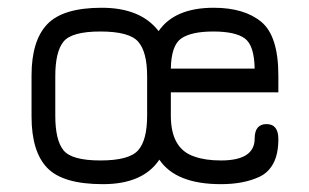

<svg xmlns="http://www.w3.org/2000/svg" viewBox="-20 -470 789 490"><path d="M416 -294.9H629.9Q628.9 -354.5 604.5 -372.1Q580.1 -389.6 524.4 -389.6Q468.8 -389.6 442.9 -372.1Q417 -354.5 416 -294.9ZM121.1 -275.4V-174.8Q121.1 -112.3 142.1 -86.4Q163.1 -60.5 236.3 -60.5Q309.6 -60.5 332.5 -86.4Q355.5 -112.3 355.5 -174.8V-275.4Q355.5 -337.9 332.5 -363.8Q309.6 -389.6 236.3 -389.6Q163.1 -389.6 142.1 -363.8Q121.1 -337.9 121.1 -275.4ZM386.7 -62.5Q344.7 0 242.7 0Q140.6 0 100.6 -41.5Q60.5 -83 60.5 -172.9V-277.3Q60.5 -366.2 100.6 -408.2Q140.6 -450.2 239.7 -450.2Q338.9 -450.2 384.8 -390.6Q425.8 -450.2 525.4 -450.2Q603.5 -450.2 647 -414.1Q690.4 -377.9 690.4 -277.3V-234.4H416V-174.8Q416 -89.8 476.6 -70.3Q503.9 -60.5 543.9 -60.5Q629.9 -60.5 629.9 -116.2Q629.9 -153.3 660.2 -153.3Q690.4 -153.3 690.4 -115.2Q690.4 -77.1 677.7 -53.2Q665 -29.3 641.6 -18.6Q601.6 0 543.9 0Q428.7 0 386.7 -62.5Z"/></svg>

Font: Jura
Style: Medium
Weight: 500
Version: Version 2.6.1